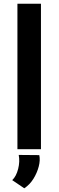

<svg xmlns="http://www.w3.org/2000/svg" viewBox="-20 -805 316 1036"><path d="M74 -785H201V0H74ZM111 211 46 167Q68 146 78 106Q88 66 81 31L192 32Q198 59 189 93.5Q180 128 160.5 159.5Q141 191 111 211Z"/></svg>

Font: Reem Kufi Fun SemiBold
Style: Regular
Weight: 600
Designer: Khaled Hosny
Version: Version 1.005